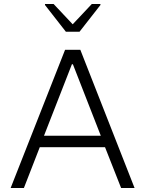

<svg xmlns="http://www.w3.org/2000/svg" viewBox="-20 -936 723 956"><path d="M33 0 304 -688H380L650 0H583L503 -203H178L99 0ZM199 -260H482L343 -616H338ZM308 -778 204 -911V-916H247L342 -815L437 -916H480V-911L376 -778Z"/></svg>

Font: Saira Thin Light
Style: Regular
Weight: 300
Version: Version 1.101